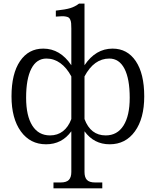

<svg xmlns="http://www.w3.org/2000/svg" viewBox="-20 -786 865 1066"><path d="M449.2 168.9Q449.2 198.2 462.4 212.6Q475.6 227.1 508.8 227.1H547.9V259.8H276.9V227.1H315.9Q349.1 227.1 362.5 212.6Q376 198.2 376 168.9V-57.1Q323.7 15.1 235.8 15.1Q147.5 15.1 95.7 -56.6Q43.9 -128.4 43.9 -251Q43.9 -377 91.1 -446.5Q138.2 -516.1 220.2 -516.1Q314 -516.1 376 -423.8V-627.9Q376 -646 375 -656.7Q374 -667.5 370.4 -676Q366.7 -684.6 361.8 -688.2Q356.9 -691.9 345.9 -694.1Q335 -696.3 323 -695.8Q311 -695.3 290 -693.8V-727.1Q344.2 -732.9 370.4 -741Q396.5 -749 418.9 -766.1H449.2V-423.8Q511.2 -516.1 605 -516.1Q687 -516.1 733.9 -446.5Q780.8 -377 780.8 -251Q780.8 -128.4 729 -56.6Q677.2 15.1 588.9 15.1Q501.5 15.1 449.2 -57.1ZM125 -243.2Q125 -143.1 159.4 -88.6Q193.8 -34.2 257.8 -34.2Q299.3 -34.2 329.3 -57.4Q359.4 -80.6 376 -125V-361.8Q350.1 -410.2 314.9 -435.5Q279.8 -460.9 237.8 -460.9Q183.1 -460.9 154.1 -404.8Q125 -348.6 125 -243.2ZM449.2 -125Q482.9 -34.2 566.9 -34.2Q630.9 -34.2 665.5 -88.6Q700.2 -143.1 700.2 -243.2Q700.2 -348.6 670.9 -404.8Q641.6 -460.9 586.9 -460.9Q502 -460.9 449.2 -361.8Z"/></svg>

Font: LT Superior Serif
Style: Regular
Weight: 400
Designer: Daniel Lyons
Foundry: LyonsType
Version: Version 2.120;FEAKit 1.0